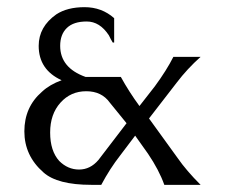

<svg xmlns="http://www.w3.org/2000/svg" viewBox="-20 -516 628 536"><path d="M333.3 -172 286.7 -229.3Q264 -261.3 220.7 -261.3Q177.3 -261.3 148.7 -229.3Q120 -197.3 120 -146Q120 -94.7 145.3 -66.7Q169.3 -42.7 200.7 -42.7Q232 -42.7 254.7 -69.3ZM438.7 0Q424 -41.3 393.3 -86.7L357.3 -137.3L316 -82.7Q286.7 -45.3 262.7 0H234.7Q140 0 101.3 -34.7Q48 -81.3 48 -149.3Q48 -217.3 97.3 -260Q118.7 -280 152 -292Q88 -321.3 88 -388Q88 -441.3 137.3 -476Q168 -496 216 -496Q264 -496 298.7 -465.3V-397.3H294.7Q292 -401.3 289.3 -406.7Q286.7 -412 284 -417.3Q258.7 -456 222 -456Q185.3 -456 166.7 -438Q148 -420 148 -388Q148 -326.7 218.7 -301.3H317.3Q340 -260 369.3 -220L412 -274.7Q445.3 -320 464 -357.3H540Q502.7 -324 473.3 -285.3L396 -185.3L476 -74.7Q500 -40 540 0Z"/></svg>

Font: Tenali Ramakrishna
Style: Regular
Weight: 400
Designer: Appaji Ambarisha Darbha
Foundry: Andhrapradesh Society for Knowledge Networks
Version: Version 1.0.5; ttfautohint (v1.2.25-373a) -l 7 -r 28 -G 50 -